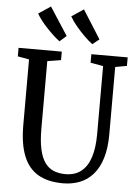

<svg xmlns="http://www.w3.org/2000/svg" viewBox="-64 -1043 785 1100"><g transform="rotate(5 328.5 -493.5)"><path d="M340.5 8Q253 8 196.5 -25.2Q140 -58.5 112.5 -127.8Q85 -197 85 -305V-682L19.5 -694V-743H268V-694L190 -681.5V-293.5Q190 -223 200.5 -175.2Q211 -127.5 231.2 -99Q251.5 -70.5 281.2 -58Q311 -45.5 349.5 -45.5Q404.5 -45.5 440.2 -74Q476 -102.5 493.5 -156.8Q511 -211 511 -289.5V-681L438 -694V-743H647V-694L580.5 -682V-295Q580.5 -215 562.8 -157.5Q545 -100 512.8 -63.2Q480.5 -26.5 436.5 -9.2Q392.5 8 340.5 8ZM249 -801Q233.5 -812.5 214.5 -830Q195.5 -847.5 176.2 -867.8Q157 -888 140.8 -909Q124.5 -930 114 -948.5L184 -995L288 -834.5L250 -801ZM438 -801Q417 -816.5 391.2 -841.8Q365.5 -867 342 -895.5Q318.5 -924 304.5 -949L373.5 -995L477 -831.5L439 -801Z"/></g></svg>

Font: Merriweather 24pt SemiCondensed
Style: Regular
Weight: 400
Width: 4
Designer: Eben Sorkin
Foundry: Eben Sorkin
Version: Version 2.100